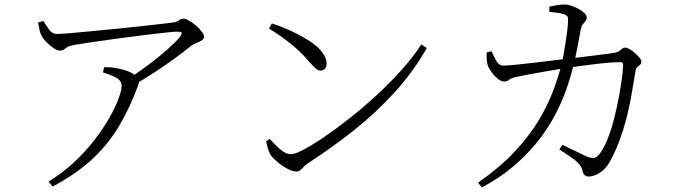

<svg xmlns="http://www.w3.org/2000/svg" viewBox="-20 -781 3000 843"><path d="M540 -432Q584 -461 630.5 -495.5Q677 -530 714.5 -563.5Q752 -597 770 -619Q780 -634 777 -638Q774 -642 758 -642Q744 -642 703.5 -637.5Q663 -633 609.5 -626.5Q556 -620 498 -612Q440 -604 388 -596.5Q336 -589 302 -583Q283 -579 274.5 -573.5Q266 -568 260 -563.5Q254 -559 242 -559Q231 -559 215 -570Q199 -581 184 -596Q169 -611 162 -625Q155 -638 153 -652.5Q151 -667 147 -682L170 -689Q184 -667 196.5 -649.5Q209 -632 230 -632Q244 -632 283.5 -635Q323 -638 377 -643.5Q431 -649 489 -654.5Q547 -660 600.5 -666Q654 -672 693 -676.5Q732 -681 745 -683Q758 -686 766.5 -692.5Q775 -699 786 -699Q795 -699 810 -690.5Q825 -682 840 -669Q855 -656 865.5 -642.5Q876 -629 876 -620Q876 -610 865.5 -603.5Q855 -597 841.5 -592Q828 -587 817 -578Q794 -559 752.5 -528.5Q711 -498 661 -465Q611 -432 560 -404ZM193 16Q253 -20 303 -66.5Q353 -113 392 -163Q431 -213 458.5 -261Q486 -309 500 -346.5Q514 -384 514 -404Q514 -427 489.5 -440Q465 -453 432 -463L437 -486Q460 -486 474 -484.5Q488 -483 500 -480Q526 -475 547 -466Q568 -457 579 -445Q588 -437 590 -430Q592 -423 587 -408Q550 -306 501.5 -225.5Q453 -145 383 -80.5Q313 -16 211 38Z M1281 -28Q1264 -28 1241 -40.5Q1218 -53 1198 -70Q1178 -87 1168 -101Q1161 -113 1155.5 -131.5Q1150 -150 1148 -160L1164 -171Q1180 -154 1195.5 -138.5Q1211 -123 1226.5 -113.5Q1242 -104 1258 -104Q1275 -104 1314 -124.5Q1353 -145 1405.5 -181Q1458 -217 1517 -263.5Q1576 -310 1634.5 -364Q1693 -418 1744 -475Q1795 -532 1830 -586L1854 -570Q1794 -465 1712.5 -375.5Q1631 -286 1534 -209Q1437 -132 1329 -62Q1321 -57 1314 -49Q1307 -41 1299.5 -34.5Q1292 -28 1281 -28ZM1387 -471Q1378 -471 1367.5 -479.5Q1357 -488 1337 -510Q1319 -532 1301 -549.5Q1283 -567 1263 -583.5Q1243 -600 1218 -618Q1193 -636 1161 -656L1174 -678Q1215 -665 1257 -645.5Q1299 -626 1335 -603.5Q1371 -581 1392.5 -554.5Q1414 -528 1414 -502Q1414 -487 1406.5 -479Q1399 -471 1387 -471Z M2564 -6Q2554 -6 2547 -12Q2540 -18 2537 -33Q2532 -52 2519 -65Q2506 -78 2485 -92Q2464 -106 2436 -125L2449 -145Q2468 -136 2490 -125.5Q2512 -115 2530.5 -106Q2549 -97 2558 -93Q2578 -86 2588.5 -87.5Q2599 -89 2610 -102Q2629 -125 2646 -166.5Q2663 -208 2675.5 -257Q2688 -306 2697 -354Q2706 -402 2711 -440Q2716 -478 2716 -497Q2716 -508 2704 -508Q2682 -508 2650.5 -505.5Q2619 -503 2584.5 -498.5Q2550 -494 2519.5 -490Q2489 -486 2468 -483Q2444 -479 2411 -473.5Q2378 -468 2344.5 -462Q2311 -456 2284.5 -451Q2258 -446 2246 -443Q2223 -438 2215 -430.5Q2207 -423 2193 -423Q2180 -423 2165 -435.5Q2150 -448 2138.5 -464Q2127 -480 2123 -490Q2118 -504 2117 -520.5Q2116 -537 2117 -551L2138 -556Q2147 -536 2158.5 -514.5Q2170 -493 2190 -493Q2206 -493 2241.5 -496.5Q2277 -500 2324.5 -505.5Q2372 -511 2423.5 -517.5Q2475 -524 2525 -529.5Q2575 -535 2615 -540.5Q2655 -546 2676 -549Q2690 -551 2697.5 -556Q2705 -561 2711 -566.5Q2717 -572 2725 -572Q2732 -572 2744 -565.5Q2756 -559 2767.5 -548.5Q2779 -538 2787.5 -528Q2796 -518 2796 -511Q2796 -501 2790.5 -497Q2785 -493 2778.5 -487Q2772 -481 2770 -468Q2761 -411 2751.5 -358Q2742 -305 2729 -256Q2716 -207 2699 -161.5Q2682 -116 2659 -74Q2647 -51 2630 -35.5Q2613 -20 2596 -13Q2579 -6 2564 -6ZM2079 21Q2175 -46 2239 -114.5Q2303 -183 2343 -249Q2383 -315 2406 -375.5Q2429 -436 2443 -488Q2448 -506 2453 -533.5Q2458 -561 2463 -592Q2468 -623 2471 -649Q2474 -675 2474 -688Q2475 -703 2471.5 -708.5Q2468 -714 2455 -719Q2442 -723 2423.5 -725.5Q2405 -728 2392 -729V-752Q2407 -755 2427.5 -758.5Q2448 -762 2461 -761Q2474 -761 2490.5 -755Q2507 -749 2522 -741Q2537 -733 2546.5 -723Q2556 -713 2556 -705Q2556 -695 2551 -689Q2546 -683 2539 -674.5Q2532 -666 2529 -647Q2526 -629 2520.5 -600.5Q2515 -572 2509 -542.5Q2503 -513 2497 -491Q2489 -457 2473 -407.5Q2457 -358 2429.5 -300.5Q2402 -243 2358 -182.5Q2314 -122 2250 -64.5Q2186 -7 2096 42Z"/></svg>

Font: Noto Serif HK ExtraLight Light
Style: Regular
Weight: 300
Version: Version 2.002-H1;hotconv 1.1.0;makeotfexe 2.6.0